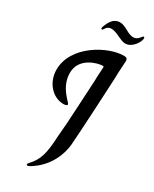

<svg xmlns="http://www.w3.org/2000/svg" viewBox="-229 -897 818 1017"><g transform="rotate(30 180.0 -388.5)"><path d="M311 -677C311 -692 304 -697 288 -697C190 -697 15 -601 15 -455C15 -379 69 -315 138 -315C154 -315 160 -320 160 -325C160 -337 85 -385 85 -476C85 -569 188 -595 218 -595C222 -595 224 -593 224 -589C224 -579 220 -537 220 -505C213 -382 209 -295 205 -236L198 -150C193 -46 181 -1 136 47C132 51 130 54 130 57C130 61 132 63 137 63C140 63 145 60 148 59C249 0 277 -97 282 -148C287 -199 306 -556 306 -573C306 -612 311 -668 311 -677ZM260 -756C304 -756 334 -809 334 -829C334 -833 332 -837 329 -837C326 -837 324 -835 321 -832C310 -815 297 -806 280 -806C267 -806 251 -812 232 -823C219 -830 202 -840 182 -840C133 -840 118 -784 113 -772C112 -769 112 -767 112 -764C112 -760 114 -759 117 -759C120 -759 122 -761 124 -765C132 -780 144 -788 159 -788C194 -788 231 -756 260 -756Z"/></g></svg>

Font: Engagement
Style: Regular
Weight: 400
Designer: Astigmatic (AOETI)
Foundry: Astigmatic (AOETI)
Version: Version 1.000